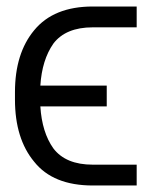

<svg xmlns="http://www.w3.org/2000/svg" viewBox="-20 -568 472 590"><path d="M400 2H265Q143 2 85 -71Q26 -142 26 -262V-285Q26 -404 85 -475Q145 -548 265 -548H400V-484H265Q182 -484 144 -434Q109 -384 104 -305H308V-241H104Q109 -161 144 -112Q182 -62 265 -62H400Z"/></svg>

Font: Sinter Normal
Style: Regular
Weight: 350
Foundry: Adobe & rsms
Version: Version 1.000